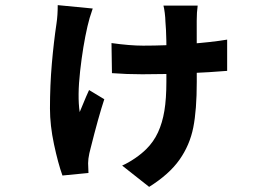

<svg xmlns="http://www.w3.org/2000/svg" viewBox="-20 -635 1040 757"><path d="M755.6 -553.4 755.8 -312.4Q755.8 -201.6 742 -132.2Q728.2 -62.8 687.7 -5.3Q647.2 52.2 568 101.8L461.6 17.8Q486 7 512.2 -10.9Q538.4 -28.8 557 -47.4Q585.8 -76 603 -113.2Q620.2 -150.4 628.1 -198Q636 -245.6 636 -313.2V-361.2Q637.6 -492.8 632.2 -550Q632 -564.6 629.6 -583.9Q627.2 -603.2 624.4 -613H759.4Q755.6 -586.6 755.6 -553.4ZM544.4 -455Q632.6 -455 723.9 -461.8Q815.2 -468.6 875.6 -478.8V-355.6Q811.4 -350.2 722.5 -346.2Q633.6 -342.2 540.8 -342.2Q479 -342.2 421.4 -346.6L419.6 -465.2Q492.4 -455 544.4 -455ZM325 -531.6Q307 -454 295.9 -354.7Q284.8 -255.4 294.2 -193.2L307.4 -224.8Q320.2 -256.4 331.2 -280L391.2 -243.8Q368.6 -175.8 337 -49.6L332.2 -30.2Q327.4 -7.8 327.4 8.4Q328.2 27.4 328.8 47L226.2 57Q208.8 8.6 192.9 -66.1Q177 -140.8 177 -207.2Q177 -299 184.4 -384Q191.8 -469 202.8 -542.6Q207.6 -574.4 207.6 -614.8L345.6 -601.4Q331.8 -562.4 325 -531.6Z"/></svg>

Font: 寒蝉端黑体 Light
Style: Regular
Weight: 300
Designer: ChillDuanSans {Warren2060}; 
Source Han Sans {Ryoko NISHIZUKA 西塚涼子 (kana, bopomofo & ideographs); Paul D. Hunt (Latin, G
Foundry: ChillType&Adobe
Version: Version 1.300;Glyphs 3.3 (3306)